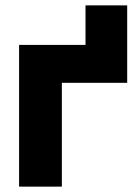

<svg xmlns="http://www.w3.org/2000/svg" viewBox="-20 -694 504 714"><path d="M51 0V-527H298V-674H453V-386H210V0Z"/></svg>

Font: Onest ExtraBold
Style: Regular
Weight: 800
Designer: Dmitri Voloshin, Andrey Kudryavtsev
Foundry: Dmitri Voloshin, Andrey Kudryavtsev
Version: Version 1.000;gftools[0.9.33]